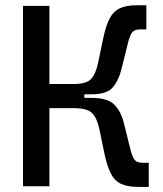

<svg xmlns="http://www.w3.org/2000/svg" viewBox="-20 -716 626 738"><path d="M68.4 0V-693.4H169.9V-393.1H264.2Q312 -393.1 330.1 -412.4Q348.1 -431.6 357.4 -475.6L376 -565.4Q386.2 -614.7 400.4 -643.1Q414.6 -671.4 439.5 -683.6Q464.4 -695.8 506.8 -695.8H542.5V-603H519Q496.6 -603 487.8 -591.3Q479 -579.6 472.2 -552.2L446.3 -448.2Q435.5 -405.3 412.8 -379.4Q390.1 -353.5 331.1 -353.5H304.2V-339.8H331.1Q393.6 -339.8 419.2 -314Q444.8 -288.1 455.6 -245.1L481.4 -141.1Q488.3 -113.8 497.1 -102.1Q505.9 -90.3 528.3 -90.3H551.8V2.4H511.7Q469.2 2.4 444.3 -9.8Q419.4 -22 405.3 -50.5Q391.1 -79.1 380.9 -127.9L362.3 -217.8Q353.5 -261.2 334.5 -280.8Q315.4 -300.3 264.2 -300.3H169.9V0Z"/></svg>

Font: CaskaydiaMono NF
Style: Regular
Weight: 400
Designer: Aaron Bell
Foundry: Saja Typeworks
Version: Version 2111.001; ttfautohint (v1.8.4);Nerd Fonts 3.1.1